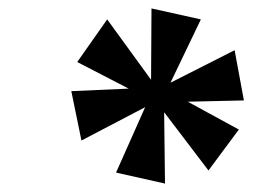

<svg xmlns="http://www.w3.org/2000/svg" viewBox="-20 -785 616 455"><path d="M255 -376 324 -531 173 -452 149 -569 285 -575 163 -638 234 -739 338 -596 339 -765 456 -739 384 -589 536 -666 558 -547 425 -544 546 -478 474 -381 369 -519 371 -350Z"/></svg>

Font: Noto Serif NarrowBlack
Style: Italic
Weight: 900
Width: 4
Italic angle: -12°
Designer: Monotype Design Team
Foundry: Monotype Imaging Inc.
Version: Version 1.001